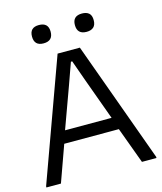

<svg xmlns="http://www.w3.org/2000/svg" viewBox="-133 -1027 947 1124"><g transform="rotate(-15 340.5 -465.0)"><path d="M471 -819Q414 -819 414 -875Q414 -930 471 -930Q498 -930 513 -917Q528 -904 528 -875Q528 -846 513 -832.5Q498 -819 471 -819ZM210 -819Q154 -819 154 -875Q154 -930 210 -930Q267 -930 267 -875Q267 -819 210 -819ZM481 -295 390 -545 344 -674H336L290 -545L199 -295ZM7 -7 273 -740H408L674 -7V0H586L505 -220H174L95 0H7Z"/></g></svg>

Font: EncodeSans
Style: Regular
Weight: 400
Designer: Pablo Impallari, Andres Torresi
Foundry: Pablo Impallari, Andres Torresi
Version: Version 1.000; ttfautohint (v1.4.1)